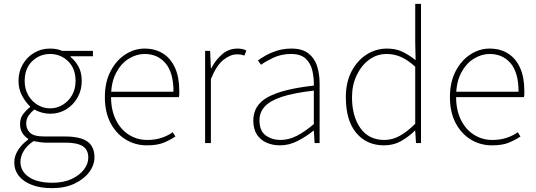

<svg xmlns="http://www.w3.org/2000/svg" viewBox="-20 -742 2778 996"><path d="M250 234Q189 234 145 217Q101 200 77.5 170Q54 140 54 100Q54 68 73.5 37Q93 6 126 -18V-22Q108 -33 96 -52Q84 -71 84 -98Q84 -131 102.5 -153.5Q121 -176 136 -186V-190Q114 -210 95 -244.5Q76 -279 76 -322Q76 -370 98 -408Q120 -446 157 -468Q194 -490 240 -490Q260 -490 276 -486.5Q292 -483 302 -478H462V-450H346V-446Q370 -428 387 -397Q404 -366 404 -322Q404 -274 382 -235.5Q360 -197 323 -174.5Q286 -152 240 -152Q219 -152 197 -158Q175 -164 158 -174Q142 -161 129 -143.5Q116 -126 116 -100Q116 -73 135.5 -53.5Q155 -34 210 -34H316Q396 -34 433 -8Q470 18 470 74Q470 114 443 150.5Q416 187 366.5 210.5Q317 234 250 234ZM240 -180Q275 -180 305 -198Q335 -216 353.5 -248Q372 -280 372 -322Q372 -387 333 -424.5Q294 -462 240 -462Q186 -462 147 -424.5Q108 -387 108 -322Q108 -280 126.5 -248Q145 -216 175 -198Q205 -180 240 -180ZM252 206Q309 206 350.5 187Q392 168 415 138Q438 108 438 76Q438 34 408.5 16Q379 -2 322 -2H212Q208 -2 191 -4Q174 -6 154 -10Q118 14 102 42.5Q86 71 86 98Q86 146 129.5 176Q173 206 252 206Z M742 12Q682 12 632.5 -18Q583 -48 553.5 -104Q524 -160 524 -238Q524 -316 553.5 -372.5Q583 -429 630 -459.5Q677 -490 730 -490Q785 -490 825.5 -464.5Q866 -439 888 -390Q910 -341 910 -270Q910 -263 910 -255Q910 -247 908 -238H540V-266H880Q880 -365 839 -413.5Q798 -462 730 -462Q688 -462 648 -437.5Q608 -413 582 -363.5Q556 -314 556 -240Q556 -172 580.5 -121.5Q605 -71 648 -43.5Q691 -16 744 -16Q785 -16 818 -27Q851 -38 876 -56L890 -34Q863 -16 829.5 -2Q796 12 742 12Z M1044 0V-478H1070L1074 -388H1076Q1099 -432 1133 -461Q1167 -490 1212 -490Q1224 -490 1235 -488Q1246 -486 1258 -480L1248 -454Q1239 -457 1230.5 -458.5Q1222 -460 1208 -460Q1175 -460 1139 -431.5Q1103 -403 1074 -332V0Z M1432 12Q1395 12 1363.5 -1.5Q1332 -15 1313 -43.5Q1294 -72 1294 -117Q1294 -197 1370 -238.5Q1446 -280 1608 -298Q1609 -337 1600.5 -375Q1592 -413 1566 -437.5Q1540 -462 1490 -462Q1439 -462 1398 -442.5Q1357 -423 1334 -406L1318 -428Q1333 -440 1359 -454.5Q1385 -469 1419 -479.5Q1453 -490 1492 -490Q1548 -490 1580 -465Q1612 -440 1625 -399Q1638 -358 1638 -310V0H1612L1608 -64H1606Q1569 -34 1524.5 -11Q1480 12 1432 12ZM1434 -16Q1478 -16 1519 -37Q1560 -58 1608 -98V-272Q1503 -260 1441.5 -239.5Q1380 -219 1353 -189Q1326 -159 1326 -118Q1326 -63 1358.5 -39.5Q1391 -16 1434 -16Z M1972 12Q1882 12 1828 -52.5Q1774 -117 1774 -238Q1774 -315 1803.5 -371.5Q1833 -428 1881.5 -459Q1930 -490 1988 -490Q2032 -490 2065.5 -474.5Q2099 -459 2136 -430L2134 -520V-722H2164V0H2138L2134 -64H2132Q2102 -34 2062 -11Q2022 12 1972 12ZM1974 -16Q2016 -16 2055 -38Q2094 -60 2134 -100V-396Q2094 -432 2059 -447Q2024 -462 1986 -462Q1935 -462 1894.5 -432Q1854 -402 1830 -351Q1806 -300 1806 -238Q1806 -139 1849.5 -77.5Q1893 -16 1974 -16Z M2532 12Q2472 12 2422.5 -18Q2373 -48 2343.5 -104Q2314 -160 2314 -238Q2314 -316 2343.5 -372.5Q2373 -429 2420 -459.5Q2467 -490 2520 -490Q2575 -490 2615.5 -464.5Q2656 -439 2678 -390Q2700 -341 2700 -270Q2700 -263 2700 -255Q2700 -247 2698 -238H2330V-266H2670Q2670 -365 2629 -413.5Q2588 -462 2520 -462Q2478 -462 2438 -437.5Q2398 -413 2372 -363.5Q2346 -314 2346 -240Q2346 -172 2370.5 -121.5Q2395 -71 2438 -43.5Q2481 -16 2534 -16Q2575 -16 2608 -27Q2641 -38 2666 -56L2680 -34Q2653 -16 2619.5 -2Q2586 12 2532 12Z"/></svg>

Font: Mada ExtraLight
Style: Regular
Weight: 250
Designer: Khaled Hosny
Version: Version 1.5